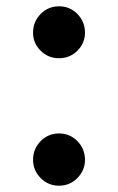

<svg xmlns="http://www.w3.org/2000/svg" viewBox="-20 -574 375 610"><path d="M85 -66Q85 -101 109 -125.5Q133 -150 168 -150Q202 -150 226 -125.5Q250 -101 250 -66Q250 -33 226 -8.5Q202 16 167.5 16Q133 16 109 -8.5Q85 -33 85 -66ZM85 -470Q85 -505 109 -529.5Q133 -554 168 -554Q202 -554 226 -529.5Q250 -505 250 -470Q250 -437 226 -413Q202 -389 167.5 -389Q133 -389 109 -413Q85 -437 85 -470Z"/></svg>

Font: GenRyuMin TW B
Style: Regular
Weight: 700
Version: Version 1.501;PS 1;hotconv 16.6.51;makeotf.lib2.5.65220